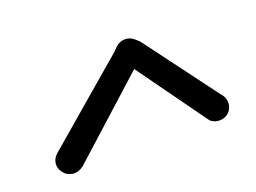

<svg xmlns="http://www.w3.org/2000/svg" viewBox="-64 -680 804 604"><g transform="rotate(-20 338.5 -378.0)"><path d="M391 -549C411 -549 422 -536 434 -525L614 -284C632 -266 633 -239 616 -220C600 -204 570 -202 553 -219L386 -451L129 -219C99 -196 73 -212 65 -221C46 -242 49 -267 67 -284L347 -524C359 -537 370 -549 391 -549Z"/></g></svg>

Font: SN Pro Medium
Style: Italic
Weight: 400
Italic angle: -9°
Designer: Tobias Whetton
Foundry: Supernotes
Version: Version 1.001;Glyphs 3.2 (3249)